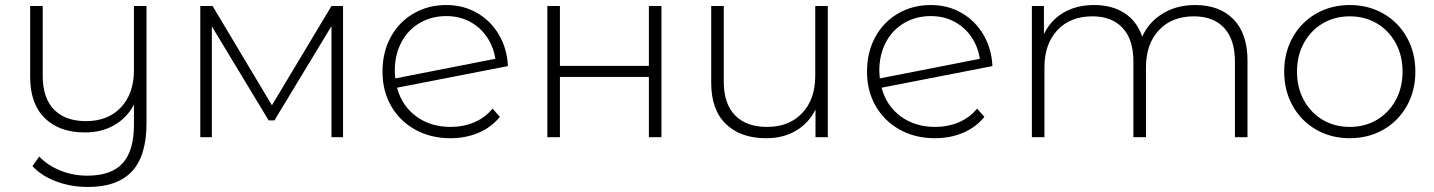

<svg xmlns="http://www.w3.org/2000/svg" viewBox="-20 -546 5707 764"><path d="M563 -522V-56Q563 74 505 136Q447 198 330 198Q263 198 204 176Q145 154 109 115L136 77Q171 113 221 133Q271 153 328 153Q423 153 468 103.5Q513 54 513 -50V-130Q486 -78 435.5 -48.5Q385 -19 318 -19Q216 -19 158 -76Q100 -133 100 -240V-522H150V-244Q150 -156 195 -110Q240 -64 322 -64Q410 -64 461.5 -119Q513 -174 513 -267V-522Z M1345 -522V0H1299V-442L1072 -67H1049L823 -441V0H777V-522H826L1062 -127L1299 -522Z M1940 -114 1969 -81Q1935 -39 1884 -17.5Q1833 4 1772 4Q1694 4 1632.5 -30Q1571 -64 1536.5 -124Q1502 -184 1502 -261Q1502 -338 1534.5 -398Q1567 -458 1625 -492Q1683 -526 1756 -526Q1824 -526 1878.5 -494.5Q1933 -463 1965.5 -407.5Q1998 -352 2001 -283L1560 -197Q1579 -125 1636 -83Q1693 -41 1773 -41Q1824 -41 1867.5 -59.5Q1911 -78 1940 -114ZM1551 -265Q1551 -254 1553 -234L1951 -312Q1944 -359 1918 -398Q1892 -437 1850 -459.5Q1808 -482 1756 -482Q1697 -482 1650 -454.5Q1603 -427 1577 -377.5Q1551 -328 1551 -265Z M2158 -522H2208V-284H2562V-522H2612V0H2562V-240H2208V0H2158Z M3274 -522V0H3225V-110Q3198 -56 3147.5 -26Q3097 4 3029 4Q2927 4 2868.5 -52.5Q2810 -109 2810 -217V-522H2860V-221Q2860 -133 2905 -87Q2950 -41 3032 -41Q3120 -41 3172 -96Q3224 -151 3224 -244V-522Z M3868 -114 3897 -81Q3863 -39 3812 -17.5Q3761 4 3700 4Q3622 4 3560.5 -30Q3499 -64 3464.5 -124Q3430 -184 3430 -261Q3430 -338 3462.5 -398Q3495 -458 3553 -492Q3611 -526 3684 -526Q3752 -526 3806.5 -494.5Q3861 -463 3893.5 -407.5Q3926 -352 3929 -283L3488 -197Q3507 -125 3564 -83Q3621 -41 3701 -41Q3752 -41 3795.5 -59.5Q3839 -78 3868 -114ZM3479 -265Q3479 -254 3481 -234L3879 -312Q3872 -359 3846 -398Q3820 -437 3778 -459.5Q3736 -482 3684 -482Q3625 -482 3578 -454.5Q3531 -427 3505 -377.5Q3479 -328 3479 -265Z M4944 -305V0H4894V-301Q4894 -389 4851 -435Q4808 -481 4731 -481Q4643 -481 4591.5 -426Q4540 -371 4540 -278V0H4490V-301Q4490 -389 4447 -435Q4404 -481 4327 -481Q4239 -481 4187.5 -426Q4136 -371 4136 -278V0H4086V-522H4134V-410Q4160 -465 4211.5 -495.5Q4263 -526 4334 -526Q4405 -526 4454.5 -494Q4504 -462 4525 -400Q4551 -458 4606.5 -492Q4662 -526 4736 -526Q4833 -526 4888.5 -469Q4944 -412 4944 -305Z M5090 -261Q5090 -337 5124 -397.5Q5158 -458 5217.5 -492Q5277 -526 5351 -526Q5425 -526 5484.5 -492Q5544 -458 5578 -397.5Q5612 -337 5612 -261Q5612 -185 5578 -124.5Q5544 -64 5484.5 -30Q5425 4 5351 4Q5277 4 5217.5 -30Q5158 -64 5124 -124.5Q5090 -185 5090 -261ZM5561 -261Q5561 -325 5533.5 -375Q5506 -425 5458.5 -453Q5411 -481 5351 -481Q5291 -481 5243.5 -453Q5196 -425 5168.5 -375Q5141 -325 5141 -261Q5141 -197 5168.5 -147Q5196 -97 5243.5 -69Q5291 -41 5351 -41Q5411 -41 5458.5 -69Q5506 -97 5533.5 -147Q5561 -197 5561 -261Z"/></svg>

Font: Montserrat Alternates Light
Style: Regular
Weight: 300
Designer: Julieta Ulanovsky
Foundry: Julieta Ulanovsky
Version: Version 7.200